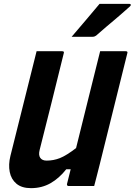

<svg xmlns="http://www.w3.org/2000/svg" viewBox="-20 -966 699 997"><path d="M141 11Q93 11 65.5 -12Q38 -35 30.5 -73Q23 -111 34 -156L145 -600Q151 -625 157.5 -650Q164 -675 170 -700H303Q315 -700 311 -689Q280 -564 249 -438.5Q218 -313 186 -188Q179 -161 189 -146.5Q199 -132 222 -132Q258 -132 291 -145Q324 -158 375 -197Q406 -323 437.5 -449Q469 -575 500 -700H633Q645 -700 641 -689Q605 -544 569 -399Q533 -254 497 -109Q490 -80 482.5 -52Q475 -24 469 0H336Q331 0 329 -3.5Q327 -7 328 -11Q337 -47 347 -87H324Q287 -40 242 -14.5Q197 11 141 11ZM497 -946H652Q658 -946 659 -941.5Q660 -937 654 -932Q630 -911 612 -895Q594 -879 576 -864Q558 -849 535 -829.5Q512 -810 479 -781Q476 -779 471.5 -777Q467 -775 461 -775H352Q390 -820 424.5 -860Q459 -900 497 -946Z"/></svg>

Font: Recursive Mn Lnr St
Style: Bold Italic
Weight: 700
Italic angle: -15°
Monospace: yes
Version: Version 1.079;hotconv 1.0.112;makeotfexe 2.5.65598; ttfautoh